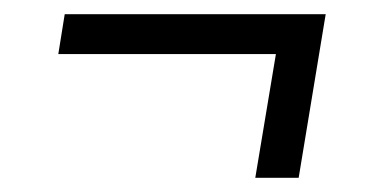

<svg xmlns="http://www.w3.org/2000/svg" viewBox="-20 -388 540 270"><path d="M400 -138H339L368 -312H62L71 -368H438Z"/></svg>

Font: Iosevka SS04 Light Oblique
Style: Regular
Weight: 300
Italic angle: -9°
Monospace: yes
Designer: Belleve Invis
Foundry: Belleve Invis
Version: Version 19.0.0; ttfautohint (v1.8.4)